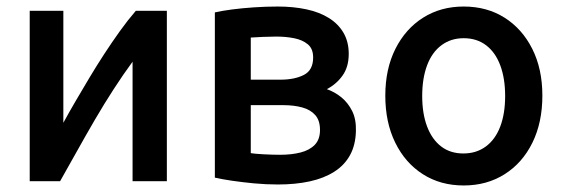

<svg xmlns="http://www.w3.org/2000/svg" viewBox="-20 -555 1720 588"><path d="M71 0V-522H174V-179Q192 -212 212.5 -247Q233 -282 254.5 -318Q276 -354 299.5 -390Q323 -426 347 -459.5Q371 -493 396 -522H491V0H386V-366Q358 -328 328.5 -282.5Q299 -237 271 -189Q243 -141 216 -92.5Q189 -44 164 0Z M831 10Q794 10 757.5 6.5Q721 3 690.5 -1.5Q660 -6 638 -11V-517Q660 -522 690.5 -526Q721 -530 757.5 -532.5Q794 -535 831 -535Q878 -535 918 -526.5Q958 -518 987 -500Q1016 -482 1032 -454.5Q1048 -427 1048 -390Q1048 -350 1029 -323.5Q1010 -297 981 -282Q1006 -273 1026 -256.5Q1046 -240 1058.5 -215Q1071 -190 1070 -154Q1069 -111 1052 -80Q1035 -49 1003.5 -29Q972 -9 928.5 0.5Q885 10 831 10ZM838 -81Q873 -81 900.5 -88Q928 -95 944 -111.5Q960 -128 960 -157Q960 -186 945.5 -202.5Q931 -219 905.5 -226Q880 -233 847 -233H748V-86Q759 -84 787 -82.5Q815 -81 838 -81ZM748 -311H839Q882 -311 910.5 -325.5Q939 -340 939 -379Q939 -406 922.5 -419.5Q906 -433 880.5 -438Q855 -443 826 -443Q808 -443 785 -442Q762 -441 748 -440Z M1400 13Q1329 13 1275 -21.5Q1221 -56 1190.5 -118Q1160 -180 1160 -262Q1160 -344 1191 -405.5Q1222 -467 1276 -501Q1330 -535 1400 -535Q1471 -535 1525 -501Q1579 -467 1610 -405.5Q1641 -344 1641 -262Q1641 -180 1610.5 -118Q1580 -56 1525.5 -21.5Q1471 13 1400 13ZM1399 -85Q1439 -85 1468 -106.5Q1497 -128 1512 -167.5Q1527 -207 1527 -261Q1527 -315 1512 -355Q1497 -395 1468.5 -416.5Q1440 -438 1400 -438Q1361 -438 1332 -416.5Q1303 -395 1288 -355Q1273 -315 1273 -261Q1273 -207 1288 -167.5Q1303 -128 1331 -106.5Q1359 -85 1399 -85Z"/></svg>

Font: Ubuntu Sans Mono Medium
Style: Regular
Weight: 500
Monospace: yes
Designer: Dalton Maag Ltd
Foundry: Dalton Maag Ltd
Version: Version 1.006